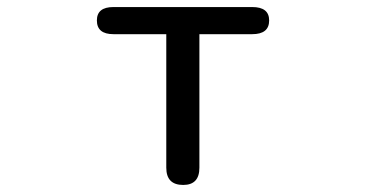

<svg xmlns="http://www.w3.org/2000/svg" viewBox="-20 -504 1040 545"><path d="M500 21Q452 21 452 -28V-407H302Q255 -407 255 -446Q255 -484 302 -484H696Q744 -484 744 -446Q744 -407 696 -407H546V-28Q546 21 500 21Z"/></svg>

Font: 寒蝉全圆体
Style: Regular
Weight: 400
Designer: Warren2060
      Designed by Motoya company      

      [Varela Round]
      Joe Prince(Latin component); Avraham Cornf
Foundry: ChillType
Version: Version 3.200